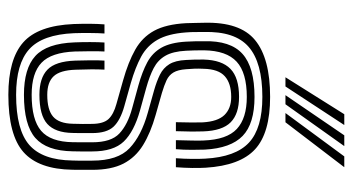

<svg xmlns="http://www.w3.org/2000/svg" viewBox="-210 -614 832 453"><g transform="rotate(90 206.5 -388.0)"><path d="M204.2 8.8Q120.5 8.8 80.6 -26.2Q40.8 -61.2 37.2 -145.5Q36.5 -164.8 36.6 -183.5Q36.8 -202.2 38 -218H59.5Q58.5 -204.2 58.4 -184Q58.2 -163.8 58.8 -146.2Q62 -71.8 96.5 -40.6Q131 -9.5 204.2 -9.5Q286.8 -9.5 322.5 -40.6Q358.2 -71.8 359.2 -142.5Q359.5 -152.5 359.6 -159.4Q359.8 -166.2 359.6 -173Q359.5 -179.8 359.5 -189Q359.5 -249.5 330.1 -277.2Q300.8 -305 246.5 -320.2L193.8 -335Q172 -341.2 156.4 -349Q140.8 -356.8 132 -371Q123.2 -385.2 122 -410.5Q121.5 -421.8 121.1 -431.2Q120.8 -440.8 121 -452Q122.2 -495 143 -515.2Q163.8 -535.5 209.2 -535.5Q249 -535.5 269 -515.8Q289 -496 290.5 -450.8Q291 -440.5 290.9 -424.2Q290.8 -408 290 -386.5H268.8Q269.5 -405 269.5 -424.1Q269.5 -443.2 269.2 -449.8Q267.2 -485.2 251.8 -501.1Q236.2 -517 209.2 -517Q177.2 -517 160.4 -501.9Q143.5 -486.8 142.8 -452Q142.2 -440 142.5 -431.1Q142.8 -422.2 143.8 -410.5Q145.2 -391.2 151.6 -380.6Q158 -370 170 -364.4Q182 -358.8 199.8 -353.5L251.5 -338.8Q294 -326.8 322.9 -309Q351.8 -291.2 366.5 -262.8Q381.2 -234.2 381.2 -189Q381.2 -179.2 381.2 -172.5Q381.2 -165.8 381.2 -158.9Q381.2 -152 381 -142.5Q379.8 -62.8 339.5 -27Q299.2 8.8 204.2 8.8ZM204.2 -28Q142 -28 112.5 -55Q83 -82 80.5 -147.2Q79.8 -163.5 79.8 -183.8Q79.8 -204 80.8 -218H102Q101.2 -204.2 101.4 -184Q101.5 -163.8 102 -148.2Q104.2 -92.5 128.6 -69.4Q153 -46.2 204.2 -46.2Q263 -46.2 289.1 -68.5Q315.2 -90.8 316 -143Q316.2 -155.5 316.2 -165.9Q316.2 -176.2 316.2 -189Q316.2 -233.8 295.4 -253.2Q274.5 -272.8 236.2 -283.2L182.2 -298Q149.8 -307 127.5 -319Q105.2 -331 93.1 -352.2Q81 -373.5 78.8 -409.8Q78 -421.8 77.9 -432.2Q77.8 -442.8 77.8 -452.2Q76 -515.2 107.6 -543.6Q139.2 -572 209.2 -572Q272.2 -572 301.2 -544Q330.2 -516 333.5 -454.5Q334 -444 334 -424.1Q334 -404.2 332.5 -386.5H311.2Q311.8 -404.2 312.1 -424.1Q312.5 -444 312 -451.5Q310 -506.8 284.8 -530.2Q259.5 -553.8 209.2 -553.8Q152.2 -553.8 126.1 -529.9Q100 -506 99.2 -452.8Q99 -440.5 99.4 -430.8Q99.8 -421 100.2 -410.5Q101.8 -379.5 112 -361.8Q122.2 -344 141.2 -334.1Q160.2 -324.2 188 -316.5L241.2 -301.8Q291 -287.8 314.4 -263.5Q337.8 -239.2 337.8 -189Q337.8 -178.2 337.9 -167.4Q338 -156.5 337.5 -142.8Q336.5 -81.5 305.9 -54.8Q275.2 -28 204.2 -28ZM204.2 -64.5Q164.5 -64.5 144.9 -83.4Q125.2 -102.2 123.5 -149Q123 -163.8 122.8 -183.4Q122.5 -203 123.5 -218H144.8Q144 -203.2 144.1 -186.8Q144.2 -170.2 145 -149.8Q146.2 -113.2 160.4 -98.1Q174.5 -83 204.2 -83Q239.8 -83 255.8 -96.9Q271.8 -110.8 272.5 -143.2Q273 -157.2 273 -166.8Q273 -176.2 272.8 -189Q272.5 -215.5 261.4 -227.5Q250.2 -239.5 225.8 -246.2L170.5 -261.8Q127 -274 97.8 -290.5Q68.5 -307 53.1 -335.1Q37.8 -363.2 35.2 -410.2Q34.8 -423.5 34.6 -433.1Q34.5 -442.8 34.2 -453.2Q32 -537.8 75 -573.2Q118 -608.8 209.2 -608.8Q294 -608.8 332.6 -573.4Q371.2 -538 376.2 -456.8Q377 -444.5 376.8 -424.8Q376.5 -405 375 -386.5H353.8Q355.2 -404.8 355.4 -424.6Q355.5 -444.5 354.8 -455.5Q351 -527.2 317 -558.9Q283 -590.5 209.2 -590.5Q128 -590.5 91 -558.1Q54 -525.8 56 -452.5Q56.2 -442.5 56.1 -432.8Q56 -423 57 -410.2Q60.2 -367.8 74.4 -343.1Q88.5 -318.5 114 -304.6Q139.5 -290.8 176.2 -280.2L231 -264.8Q264.2 -255.5 279.4 -239.4Q294.5 -223.2 294.5 -189Q294.5 -179.8 294.5 -173Q294.5 -166.2 294.5 -159.5Q294.5 -152.8 294.2 -142.8Q293.5 -101.8 272.9 -83.1Q252.2 -64.5 204.2 -64.5ZM162.8 -645 250 -783.8H275.5L184.5 -645ZM247.2 -645 349.5 -783.8H375L269 -645ZM205 -645 299.8 -783.8H325.2L226.5 -645Z"/></g></svg>

Font: Big Shoulders Inline Text Thin
Style: Bold
Weight: 700
Version: Version 2.002